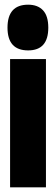

<svg xmlns="http://www.w3.org/2000/svg" viewBox="-20 -799 238 819"><path d="M100 -584Q12 -584 12 -681Q12 -779 100 -779Q141 -779 163.5 -755Q186 -731 186 -681Q186 -584 100 -584ZM23 0V-547H176V0Z"/></svg>

Font: Georama ExtraCondensed ExtraBold
Style: Regular
Weight: 800
Width: 2
Designer: Jean-Baptiste Levee
Foundry: Production Type
Version: Version 1.000